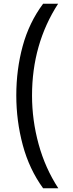

<svg xmlns="http://www.w3.org/2000/svg" viewBox="-20 -852 394 1037"><path d="M213 165H295Q224 56 188.5 -73.5Q153 -203 153 -336Q153 -614 294 -832H213Q137 -730 102.5 -603Q68 -476 68 -337Q68 -199 103 -68.5Q138 62 213 165Z"/></svg>

Font: Noto Sans Devanagari
Style: Regular
Weight: 400
Designer: Jelle Bosma - Monotype Design Team
Foundry: Monotype Imaging Inc.
Version: Version 1.901